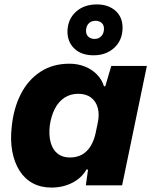

<svg xmlns="http://www.w3.org/2000/svg" viewBox="-20 -838 687 868"><path d="M212 10Q165 10 128.5 -9.5Q92 -29 68.5 -66Q45 -103 35.5 -153.5Q26 -204 33 -265Q41 -347 73.5 -411.5Q106 -476 162 -513Q218 -550 294 -550Q331 -550 363 -537.5Q395 -525 418 -501.5Q441 -478 450 -448H456L483 -540H644L532 0H368L378 -71L371 -72Q350 -34 307.5 -12Q265 10 212 10ZM296 -126Q328 -126 351.5 -139.5Q375 -153 390 -178Q405 -203 412 -235L422 -283Q430 -320 422 -350Q414 -380 391.5 -397Q369 -414 334 -414Q298 -414 271 -396Q244 -378 227.5 -345.5Q211 -313 205 -270Q200 -225 209.5 -192.5Q219 -160 241 -143Q263 -126 296 -126ZM403 -588Q348 -588 316 -618.5Q284 -649 285 -699Q287 -752 323.5 -785Q360 -818 418 -818Q471 -818 503.5 -788Q536 -758 534 -707Q532 -654 495.5 -621Q459 -588 403 -588ZM408 -662Q425 -662 437 -673.5Q449 -685 450 -705Q451 -724 440 -734Q429 -744 412 -744Q393 -744 381.5 -732.5Q370 -721 369 -701Q368 -683 379 -672.5Q390 -662 408 -662Z"/></svg>

Font: Mona Sans ExtraLight ExtraBold
Style: Italic
Weight: 800
Italic angle: -11.6951°
Version: Version 2.000